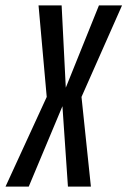

<svg xmlns="http://www.w3.org/2000/svg" viewBox="-60 -695 474 715"><path d="M-39.5 0 114 -334 83.5 -675H169.5L185 -368.5L308.5 -675H394.5L243.5 -334L278.5 0H193L172.5 -299.5L47 0Z"/></svg>

Font: Anybody Condensed Regular
Style: Italic
Weight: 400
Width: 3
Italic angle: -10°
Designer: Tyler Finck
Foundry: Etcetera Type Company
Version: Version 1.010; ttfautohint (v1.8.3) -l 8 -r 50 -G 200 -x 14 